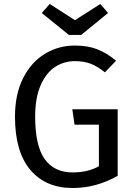

<svg xmlns="http://www.w3.org/2000/svg" viewBox="-20 -929 671 961"><path d="M561 -625 505 -567Q468 -597 434 -610Q400 -623 354 -623Q301 -623 256.5 -594.5Q212 -566 184 -503.5Q156 -441 156 -345Q156 -200 203.5 -133Q251 -66 344 -66Q420 -66 475 -97V-305H353L342 -382H569V-49Q462 12 344 12Q208 12 131.5 -79Q55 -170 55 -345Q55 -457 95.5 -537.5Q136 -618 204.5 -659.5Q273 -701 354 -701Q419 -701 466.5 -682.5Q514 -664 561 -625ZM521 -864 386 -754H325L189 -864L229 -909L355 -828L482 -909Z"/></svg>

Font: Fira GO
Style: Regular
Weight: 400
Designer: Carrois Corporate
Foundry: Carrois Corporate GbR
Version: Version 0.300